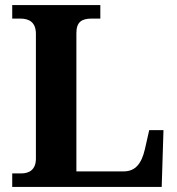

<svg xmlns="http://www.w3.org/2000/svg" viewBox="-20 -734 694 754"><path d="M28 0H615L622 -223H566L549 -148C536 -92 512 -61 466 -61H280V-604C280 -647 300 -661 340 -661H374V-714H28V-661H60C94 -661 121 -647 121 -601V-111C121 -67 94 -53 64 -53H28Z"/></svg>

Font: Noto Serif Telugu
Style: Bold
Weight: 700
Designer: Jelle Bosma - Monotype Design Team
Foundry: Monotype Imaging Inc.
Version: Version 2.005